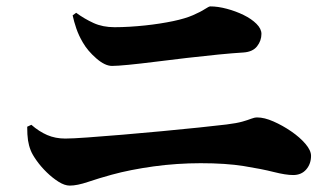

<svg xmlns="http://www.w3.org/2000/svg" viewBox="-20 -663 1040 600"><path d="M198 -83Q182 -83 163 -95Q144 -107 126 -124.5Q108 -142 94.5 -161Q81 -180 76 -193Q70 -208 67.5 -224.5Q65 -241 65 -267L78 -273Q102 -252 127.5 -241Q153 -230 184 -230Q206 -230 254 -233.5Q302 -237 362.5 -242Q423 -247 485.5 -253Q548 -259 602 -264.5Q656 -270 688 -274Q720 -278 737.5 -283Q755 -288 765 -292Q775 -296 784 -296Q806 -296 834.5 -283.5Q863 -271 890 -252.5Q917 -234 934.5 -213.5Q952 -193 952 -176Q952 -151 937 -133.5Q922 -116 896 -116Q873 -116 835.5 -125.5Q798 -135 742 -144Q686 -153 607 -153Q571 -153 533.5 -150.5Q496 -148 460 -143Q424 -138 391 -131.5Q358 -125 329 -117Q289 -106 255 -94.5Q221 -83 198 -83ZM330 -457Q308 -457 281 -480.5Q254 -504 239 -530Q226 -552 218.5 -574Q211 -596 207 -615L218 -623Q244 -604 272.5 -591Q301 -578 338 -578Q361 -578 385.5 -579.5Q410 -581 433.5 -583.5Q457 -586 479.5 -589.5Q502 -593 521 -597Q559 -605 583 -615.5Q607 -626 620 -634.5Q633 -643 637 -643Q661 -643 689 -635.5Q717 -628 741.5 -616Q766 -604 781.5 -588.5Q797 -573 797 -557Q797 -536 783.5 -518.5Q770 -501 741 -499Q708 -497 662 -492.5Q616 -488 564.5 -482Q513 -476 465.5 -470Q418 -464 382 -460.5Q346 -457 330 -457Z"/></svg>

Font: Noto Serif SC ExtraLight Black
Style: Regular
Weight: 900
Version: Version 2.002-H1;hotconv 1.1.0;makeotfexe 2.6.0